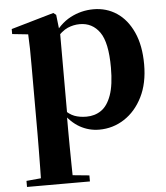

<svg xmlns="http://www.w3.org/2000/svg" viewBox="-56 -607 792 915"><g transform="rotate(-5 340.0 -149.0)"><path d="M36 259V230L144 220H235L337 230V259ZM105 259Q106 215 106.5 171.5Q107 128 107.5 86.5Q108 45 108 10V-314Q108 -364 107.5 -396.5Q107 -429 105 -465L29 -473V-497L233 -556L246 -546L255 -467L257 -462V-75L255 -61V10Q255 44 255.5 85.5Q256 127 256.5 171Q257 215 258 259ZM403 17Q354 17 311 -7Q268 -31 232 -84H220L240 -96Q265 -69 290 -59.5Q315 -50 348 -50Q388 -50 418.5 -71Q449 -92 466.5 -141Q484 -190 484 -273Q484 -393 449 -442.5Q414 -492 354 -492Q324 -492 296 -480Q268 -468 232 -427L217 -441H224Q262 -502 314 -529.5Q366 -557 425 -557Q487 -557 536 -524.5Q585 -492 614 -428.5Q643 -365 643 -274Q643 -184 610.5 -119Q578 -54 523.5 -18.5Q469 17 403 17Z"/></g></svg>

Font: Noto Serif TC ExtraLight ExtraBold
Style: Regular
Weight: 800
Version: Version 2.002-H1;hotconv 1.1.0;makeotfexe 2.6.0